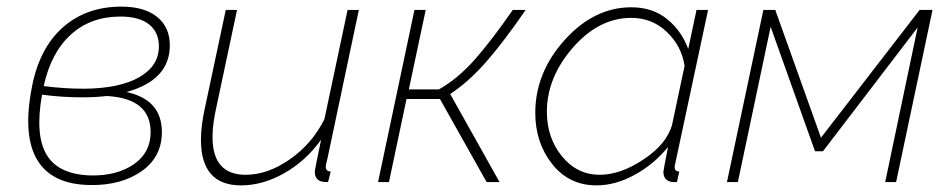

<svg xmlns="http://www.w3.org/2000/svg" viewBox="-20 -550 2860 580"><path d="M362 -272Q469 -249 469 -151Q469 -76 408 -33Q347 10 254 9Q138 8 93 -66Q48 -140 76 -285Q98 -403 169 -466.5Q240 -530 347 -530Q416 -530 454.5 -499Q493 -468 493 -413Q493 -308 362 -272ZM344 -500Q254 -500 194 -445.5Q134 -391 112 -290Q172 -282 235 -282Q342 -283 401 -317Q460 -351 460 -410Q460 -453 430 -476.5Q400 -500 344 -500ZM256 -20Q334 -19 384.5 -54Q435 -89 435 -151Q435 -253 302 -260Q271 -256 228 -256Q166 -256 107 -264Q85 -141 121.5 -81.5Q158 -22 256 -20Z M587 -128Q587 -170 599 -224L662 -520H696L634 -228Q622 -176 622 -136Q622 -22 722 -22Q789 -22 856 -69Q923 -116 960 -190L1030 -520H1064L970 -75Q964 -51 964 -47Q964 -32 979 -32L971 0Q959 0 955 -1Q931 -5 931 -31Q931 -38 950 -128Q904 -64 839 -27Q774 10 708 10Q587 10 587 -128Z M1122 0 1232 -520H1266L1215 -280H1306Q1364 -313 1415 -371Q1466 -429 1529 -520H1568Q1502 -424 1449 -363.5Q1396 -303 1340 -266L1489 0H1450L1309 -251H1208L1155 0Z M1597 -209Q1597 -331 1686 -429.5Q1775 -528 1887 -528Q1951 -528 1995 -492.5Q2039 -457 2059 -402L2084 -520H2119L2020 -57Q2018 -51 2018 -45Q2018 -32 2032 -32L2025 0H2011Q1984 -4 1984 -31Q1984 -35 1998 -106Q1956 -54 1897.5 -22Q1839 10 1782 10Q1699 10 1648 -54.5Q1597 -119 1597 -209ZM2010 -172 2048 -351Q2039 -411 1994.5 -453.5Q1950 -496 1887 -496Q1789 -496 1710.5 -406Q1632 -316 1632 -212Q1632 -134 1677.5 -78Q1723 -22 1792 -22Q1854 -22 1923.5 -68Q1993 -114 2010 -172Z M2176 0 2286 -520H2322L2460 -134L2758 -520H2797L2687 0H2654L2752 -467L2466 -93H2442L2308 -469L2209 0Z"/></svg>

Font: Raleway-v4020 ExtraLight
Style: Italic
Weight: 275
Italic angle: -12°
Designer: Matt McInerney, Pablo Impallari, Rodrigo Fuenzalida
Foundry: Matt McInerney, Pablo Impallari, Rodrigo Fuenzalida
Version: Version 4.020;PS 004.020;hotconv 1.0.88;makeotf.lib2.5.64775